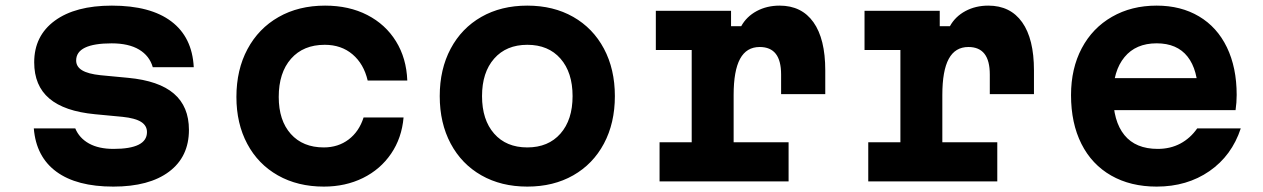

<svg xmlns="http://www.w3.org/2000/svg" viewBox="-20 -652 4540 690"><path d="M387.9 -116.9Q448.1 -116.9 478.2 -132Q508.2 -147.1 508.2 -177.3Q508.2 -200.6 487 -214Q465.7 -227.4 420.5 -232.1L321.4 -241.5Q211.4 -251.9 157.2 -298Q102.9 -344.1 102.9 -428Q102.9 -523.2 176.8 -577.5Q250.8 -631.8 382 -631.8Q520.5 -631.8 595.6 -575.1Q670.7 -518.5 676.3 -410.6H529Q517.3 -451.4 479.9 -473.8Q442.5 -496.2 381.3 -496.2Q317.8 -496.2 285.7 -480.8Q253.7 -465.4 253.7 -434.6Q253.7 -412.5 274.9 -399.5Q296.2 -386.4 341.4 -381.7L440.5 -372.3Q551.1 -361.9 605 -315.5Q659 -269.1 659 -185.2Q659 -88.6 587.5 -35Q516.1 18.6 387.3 18.6Q255.7 18.6 182.8 -34.9Q109.8 -88.3 101.5 -190.6H250.5Q264.9 -155.7 299.8 -136.3Q334.7 -116.9 387.9 -116.9Z M829.6 -303.6Q829.6 -401.2 869.4 -475.5Q909.2 -549.8 981.2 -590.8Q1053.1 -631.8 1148.3 -631.8Q1234.3 -631.8 1299.9 -598.1Q1365.5 -564.4 1403.1 -503.5Q1440.7 -442.7 1443.7 -362.7H1301.3Q1287.3 -422.5 1246.9 -456.7Q1206.5 -491 1147 -491Q1070.1 -491 1025.9 -440.9Q981.7 -390.7 981.7 -303.6Q981.7 -219.1 1025.1 -170.6Q1068.4 -122.2 1143.6 -122.2Q1195.2 -122.2 1232.9 -150.7Q1270.6 -179.3 1286.6 -229.8H1430.3Q1423.9 -156.1 1385.5 -99.7Q1347.1 -43.3 1284.3 -12.3Q1221.5 18.6 1143.8 18.6Q1049.9 18.6 978.7 -21.7Q907.5 -62 868.6 -135Q829.6 -208 829.6 -303.6Z M1560.3 -306.6Q1560.3 -403.4 1599.6 -477.1Q1638.9 -550.8 1709.9 -591.3Q1780.9 -631.8 1874.9 -631.8Q1968.9 -631.8 2040 -591.3Q2111.1 -550.8 2150.4 -477.1Q2189.7 -403.4 2189.7 -306.6Q2189.7 -209.7 2150.4 -136Q2111.1 -62.3 2040.1 -21.9Q1969.1 18.6 1875.1 18.6Q1781.1 18.6 1710 -21.9Q1638.9 -62.3 1599.6 -136Q1560.3 -209.7 1560.3 -306.6ZM2037.7 -306.6Q2037.7 -391.8 1994.2 -441.4Q1950.7 -491 1875.1 -491Q1799.5 -491 1755.9 -441.4Q1712.3 -391.8 1712.3 -306.6Q1712.3 -221.3 1755.8 -171.8Q1799.3 -122.2 1874.9 -122.2Q1950.5 -122.2 1994.1 -171.8Q2037.7 -221.3 2037.7 -306.6Z M2607.2 -613.1V-557.9H2643.8Q2662.8 -592.5 2699.4 -612.2Q2736 -631.8 2781.7 -631.8Q2861 -631.8 2903.4 -572Q2945.8 -512.3 2945.8 -399V-313.7H2787.1V-384.3Q2787.1 -434 2768 -458.5Q2748.9 -483.1 2710.2 -483.1Q2662.7 -483.1 2639.6 -440.5Q2616.5 -397.9 2616.5 -310.8V-140.8H2814V0H2350.3V-140.8H2465.8V-472.3H2336.9V-613.1Z M3357.2 -613.1V-557.9H3393.8Q3412.8 -592.5 3449.4 -612.2Q3486 -631.8 3531.7 -631.8Q3611 -631.8 3653.4 -572Q3695.8 -512.3 3695.8 -399V-313.7H3537.1V-384.3Q3537.1 -434 3518 -458.5Q3498.9 -483.1 3460.2 -483.1Q3412.7 -483.1 3389.6 -440.5Q3366.5 -397.9 3366.5 -310.8V-140.8H3564V0H3100.3V-140.8H3215.8V-472.3H3086.9V-613.1Z M4333.7 -371.2 4285.5 -310.3Q4285.5 -400.7 4247.8 -448.5Q4210.1 -496.3 4136.7 -496.3Q4061.9 -496.3 4021.1 -446.7Q3980.3 -397.1 3980.3 -310.3Q3980.3 -216.4 4020.8 -166.6Q4061.2 -116.9 4140.7 -116.9Q4185.8 -116.9 4221.8 -136Q4257.7 -155.1 4282.5 -190.6H4439Q4406.8 -92.7 4326.4 -37Q4246 18.6 4136.7 18.6Q4042.8 18.6 3973.2 -21.2Q3903.6 -61 3866.3 -135.1Q3829 -209.3 3829 -310.3Q3829 -405.9 3867.6 -478.7Q3906.2 -551.5 3976.2 -591.6Q4046.1 -631.8 4136.7 -631.8Q4223.9 -631.8 4289 -593.1Q4354.1 -554.5 4389.2 -481.9Q4424.3 -409.2 4424.3 -310.9Q4424.3 -283.5 4420.3 -256.1H3954.7V-371.2Z"/></svg>

Font: Martian Mono sWd Rg
Style: Regular
Weight: 400
Width: 6
Monospace: yes
Designer: Roman Shamin
Foundry: Evil Martians
Version: Version 1.000